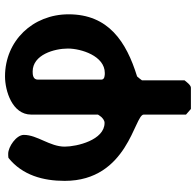

<svg xmlns="http://www.w3.org/2000/svg" viewBox="-28 -540 800 785"><g transform="rotate(-90 372.5 -147.0)"><path d="M437 207V33C439 30 449 17 453 13C595 -31 707 -104 707 -267C707 -413 599 -527 453 -527C395 -527 297 -498 297 -420V-147C297 -146 290 -137 287 -133C281 -127 273 -120 263 -120C193 -120 166 -233 166 -283C166 -344 214 -395 214 -450C214 -481 165 -514 137 -514C134 -514 122 -514 120 -513C49 -456 26 -371 26 -283C26 -24 297 2 297 40V213L320 233H407C418 233 432 213 437 207ZM473 -414C542 -414 567 -325 567 -270C567 -216 537 -119 467 -119C459 -119 440 -119 440 -133V-393C440 -413 461 -414 473 -414Z"/></g></svg>

Font: Asimov Print
Style: C
Weight: 500
Designer: Google
Version: Version 2.000980: 2014